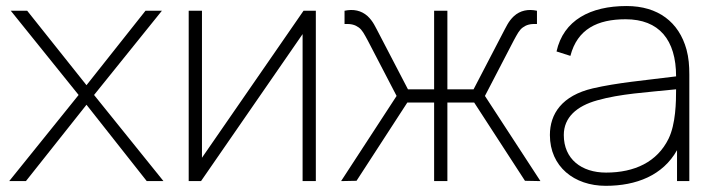

<svg xmlns="http://www.w3.org/2000/svg" viewBox="-20 -598 2359 634"><path d="M514.6 -562.5H460.4L265.6 -316.7L69.8 -562.5H15.6L239.6 -284.4L10.4 0H65.6L265.6 -252.1L464.6 0H519.8L290.6 -284.4Z M1022.9 -562.5H982.3L646.9 -77.1V-562.5H603.1V0H643.8L979.2 -485.4V0H1022.9Z M1106.3 0 1157.3 -1 1325 -259.4H1413.5V0H1457.3V-259.4H1545.8L1713.5 -1L1764.6 0L1581.3 -281.2L1676 -463.5C1688.5 -486.5 1694.8 -499 1706.3 -507.3C1717.7 -515.6 1730.2 -519.8 1753.1 -518.8V-562.5C1724 -568.8 1697.9 -563.5 1677.1 -544.8C1658.3 -527.1 1652.1 -510.4 1637.5 -483.3L1543.8 -303.1H1457.3V-562.5H1413.5V-303.1H1327.1L1233.3 -483.3C1218.8 -510.4 1212.5 -527.1 1193.8 -544.8C1172.9 -563.5 1146.9 -568.8 1117.7 -562.5V-518.8C1140.6 -519.8 1153.1 -515.6 1164.6 -507.3C1176 -499 1182.3 -486.5 1194.8 -463.5L1289.6 -281.2Z M2256.2 0V-352.1C2256.2 -381.2 2254.2 -407.3 2246.9 -434.4C2221.9 -525 2153.1 -578.1 2049 -578.1C1929.2 -578.1 1840.6 -531.2 1817.7 -428.1L1863.5 -413.5C1886.5 -502.1 1953.1 -534.4 2045.8 -534.4C2156.2 -534.4 2212.5 -466.7 2212.5 -345.8C2106.2 -332.3 2018.8 -325 1937.5 -306.2C1835.4 -282.3 1795.8 -221.9 1795.8 -152.1C1795.8 -47.9 1876 15.6 1980.2 15.6C2081.2 15.6 2168.8 -18.8 2215.6 -102.1V0ZM2187.5 -139.6C2150 -63.5 2076 -28.1 1981.2 -28.1C1900 -28.1 1841.7 -72.9 1841.7 -152.1C1841.7 -210.4 1884.4 -247.9 1952.1 -266.7C2029.2 -288.5 2112.5 -292.7 2212.5 -303.1C2212.5 -261.5 2211.5 -188.5 2187.5 -139.6Z"/></svg>

Font: Manrope3 Thin
Style: Regular
Weight: 100
Width: 4
Designer: Mikhail Sharanda
Foundry: Mikhail Sharanda
Version: Version 3.000;PS 003.000;hotconv 1.0.88;makeotf.lib2.5.64775